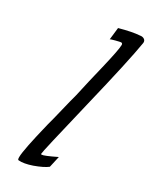

<svg xmlns="http://www.w3.org/2000/svg" viewBox="-171 -675 580 727"><g transform="rotate(30 118.5 -311.0)"><path d="M237 -612Q223 -526 170 -307Q111 -62 112 -55Q112 -53 115 -53Q125 -53 176 -78L165 -29Q147 -15 108 -1Q73 11 50 9Q46 9 46 -3Q46 -34 78 -164Q85 -189 97 -239Q109 -289 116 -314Q121 -338 132 -385Q143 -432 149 -456Q170 -544 170 -564Q170 -572 163 -572Q160 -572 140.5 -567Q121 -562 120 -560L126 -613Q180 -628 212 -630Q223 -632 230.5 -627Q238 -622 237 -612Z"/></g></svg>

Font: GFS Neohellenic Rg
Style: Italic
Weight: 400
Italic angle: -12°
Designer: Takis Katsoulidis and George D. Matthiopoulos
Foundry: Takis Katsoulidis and George D. Matthiopoulos
Version: Version 1.0